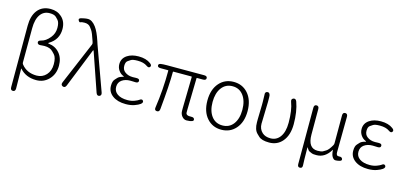

<svg xmlns="http://www.w3.org/2000/svg" viewBox="-79 -1391 4610 2174"><g transform="rotate(15 2226.0 -304.5)"><path d="M125 199Q96 199 96 163V-557Q96 -671 146 -737Q200 -808 301 -808Q379 -808 430 -761Q487 -710 487 -621Q487 -499 380 -434Q372 -429 372 -426.5Q372 -424 378 -423Q459 -414 507.5 -357Q556 -300 556 -211Q556 -111 493 -47Q434 13 348 13Q226 13 154 -69Q151 -73 151 -68L154 163Q154 199 125 199ZM339 -38Q406 -38 450.5 -86Q495 -134 495 -212.5Q495 -291 465 -323Q452 -336 440 -349Q407 -385 339 -385Q322 -385 305 -383L296 -382Q262 -378 256 -402Q251 -426 286 -434Q340 -446 387 -504Q428 -554 428 -619.5Q428 -685 403 -711Q391 -724 378 -737Q356 -759 303 -759Q233 -759 194 -705Q153 -648 153 -543L152 -141Q152 -129 160 -119Q224 -38 339 -38Z M699 -18Q685 15 658 4Q630 -8 644 -41L855 -539Q860 -550 856 -562L852 -576Q821 -671 803 -696Q793 -711 782 -725Q759 -757 711 -757Q676 -757 664 -749.5Q652 -742 639 -765Q626 -789 665 -797L697 -804Q717 -808 737 -808Q786 -808 831 -748Q869 -698 904 -591Q909 -574 915 -557L1101 -44Q1113 -10 1086 0Q1059 9 1047 -25L892 -474Q889 -481 886.5 -481Q884 -481 881 -473Z M1397 13Q1300 13 1241.5 -30.5Q1183 -74 1183 -145Q1183 -200 1206 -223Q1218 -236 1230 -249Q1248 -268 1290 -278Q1297 -280 1297 -282.5Q1297 -285 1289 -288Q1256 -301 1233.5 -333.5Q1211 -366 1211 -407Q1211 -474 1268 -512Q1320 -547 1402 -547Q1490 -547 1543 -507Q1572 -486 1557 -466Q1543 -447 1514 -468Q1474 -497 1403 -497Q1345 -497 1324 -483Q1309 -473 1294 -463Q1270 -448 1270 -402Q1270 -356 1304 -331Q1341 -303 1396 -303Q1414 -303 1432 -304H1440Q1476 -305 1476 -280Q1476 -254 1440 -255L1416 -256Q1398 -257 1380 -257Q1322 -257 1282.5 -229Q1243 -201 1243 -148.5Q1243 -96 1286 -66Q1329 -36 1404 -36Q1450 -36 1486 -50Q1522 -64 1532 -72Q1560 -95 1576 -76Q1591 -56 1563 -34Q1542 -18 1498.5 -2.5Q1455 13 1397 13Z M2151 10Q2131 13 2111 13Q2080 13 2057 -14Q2034 -41 2034 -80Q2034 -98 2034 -116L2041 -477Q2041 -482 2036 -482H1825Q1820 -482 1820 -477Q1820 -323 1792 -34Q1788 2 1758 -1Q1728 -3 1734 -39Q1766 -254 1766 -477Q1766 -482 1761 -482H1675Q1639 -482 1638 -505Q1637 -528 1673 -530L1695 -532Q1714 -533 1733 -533H2172Q2208 -533 2208 -508Q2208 -482 2172 -482H2102Q2097 -482 2097 -477L2089 -110Q2089 -92 2089 -74Q2089 -37 2151 -41Q2185 -43 2190 -20Q2195 2 2159 8Z M2349 -60Q2281 -136 2281 -266.5Q2281 -397 2349 -474Q2414 -547 2516.5 -547Q2619 -547 2684 -474Q2752 -397 2752 -266.5Q2752 -136 2684 -60Q2619 13 2516.5 13Q2414 13 2349 -60ZM2389 -99Q2436 -37 2517 -37Q2598 -37 2644.5 -99Q2691 -161 2691 -265.5Q2691 -370 2644 -433Q2597 -496 2516.5 -496Q2436 -496 2389 -433Q2342 -370 2342 -265.5Q2342 -161 2389 -99Z M3078 13Q2989 13 2954 -22Q2941 -35 2928 -47Q2887 -87 2887 -173Q2887 -191 2887 -209L2891 -377Q2891 -395 2891 -413Q2891 -479 2889 -494Q2884 -529 2911 -534Q2939 -539 2946 -504Q2948 -495 2948 -430Q2948 -412 2947 -394L2942 -207Q2941 -189 2941 -171Q2941 -109 2983 -70Q3019 -37 3080 -37Q3149 -37 3190 -91Q3235 -150 3235 -260Q3235 -407 3201 -495Q3188 -528 3216 -539Q3243 -549 3256 -515Q3295 -407 3295 -260Q3295 -130 3232 -56Q3173 13 3078 13Z M3490 198Q3461 199 3461 163V-497Q3461 -533 3490 -533Q3519 -533 3519 -497V-199Q3519 -39 3632 -39Q3679 -39 3696 -50Q3712 -60 3728 -69Q3756 -86 3790 -146Q3797 -158 3797 -172V-497Q3797 -533 3826 -533Q3855 -533 3855 -497L3851 -78Q3851 -37 3884 -40Q3917 -44 3925 -22Q3932 0 3904 6L3896 8Q3876 13 3855 13Q3836 13 3819 -12.5Q3802 -38 3799 -92Q3799 -97 3796 -93Q3734 12 3634 12Q3591 12 3581 7Q3565 0 3549 -7Q3533 -14 3515 -47Q3513 -51 3513 -46V-29Q3514 117 3517 161Q3520 197 3490 198Z M4237 13Q4140 13 4081.5 -30.5Q4023 -74 4023 -145Q4023 -200 4046 -223Q4058 -236 4070 -249Q4088 -268 4130 -278Q4137 -280 4137 -282.5Q4137 -285 4129 -288Q4096 -301 4073.5 -333.5Q4051 -366 4051 -407Q4051 -474 4108 -512Q4160 -547 4242 -547Q4330 -547 4383 -507Q4412 -486 4397 -466Q4383 -447 4354 -468Q4314 -497 4243 -497Q4185 -497 4164 -483Q4149 -473 4134 -463Q4110 -448 4110 -402Q4110 -356 4144 -331Q4181 -303 4236 -303Q4254 -303 4272 -304H4280Q4316 -305 4316 -280Q4316 -254 4280 -255L4256 -256Q4238 -257 4220 -257Q4162 -257 4122.5 -229Q4083 -201 4083 -148.5Q4083 -96 4126 -66Q4169 -36 4244 -36Q4290 -36 4326 -50Q4362 -64 4372 -72Q4400 -95 4416 -76Q4431 -56 4403 -34Q4382 -18 4338.5 -2.5Q4295 13 4237 13Z"/></g></svg>

Font: Resource Han Rounded JP Light
Style: Regular
Weight: 300
Designer: Cyano Hao (round all glyphs); Ryoko NISHIZUKA 西塚涼子 (kana, bopomofo & ideographs); Paul D. Hunt (Latin, Greek & Cyrillic)
Foundry: Cyano Hao
Version: 0.990